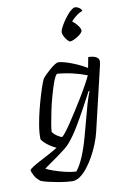

<svg xmlns="http://www.w3.org/2000/svg" viewBox="-163 -862 748 1124"><g transform="rotate(-10 211.0 -300.0)"><path d="M174 200Q163 200 139.5 197.5Q116 195 88.5 190Q61 185 35 179Q9 173 -9 166Q-33 148 -44 127Q-55 106 -57 94Q-54 88 -37.5 77Q-21 66 4.5 52.5Q30 39 59.5 23.5Q89 8 116 -9Q96 -18 77.5 -30.5Q59 -43 47 -55.5Q35 -68 32 -75Q31 -112 38.5 -157Q46 -202 57.5 -247.5Q69 -293 81 -332Q93 -371 102.5 -396Q112 -421 116 -425Q123 -433 135.5 -445.5Q148 -458 163 -470.5Q178 -483 191 -491.5Q204 -500 212 -500Q229 -500 257 -491.5Q285 -483 317.5 -469Q350 -455 379 -437L391 -500Q399 -500 409.5 -498.5Q420 -497 430 -493.5Q440 -490 447 -482.5Q454 -475 454 -463Q454 -462 453 -456Q452 -450 450 -439L361 -62Q353 -28 338.5 8.5Q324 45 305 79Q286 113 264.5 140.5Q243 168 220 184Q197 200 174 200ZM206 148Q229 120 249.5 72Q270 24 288 -41L340 -233Q347 -257 354 -276.5Q361 -296 364 -301L359 -304Q333 -255 305.5 -204.5Q278 -154 250 -107.5Q222 -61 191 -24Q180 -10 158 7.5Q136 25 110.5 43Q85 61 63.5 76Q42 91 30 100Q44 108 75 119Q106 130 142 138.5Q178 147 206 148ZM159 -66Q163 -66 178 -84.5Q193 -103 214 -134Q235 -165 258.5 -202Q282 -239 304.5 -276Q327 -313 344.5 -345Q362 -377 370 -395Q329 -411 283 -421.5Q237 -432 193 -435Q181 -423 169 -389.5Q157 -356 145 -313Q133 -270 124 -227Q115 -184 109.5 -151Q104 -118 104 -106Q112 -92 131.5 -79Q151 -66 159 -66ZM304 -608Q297 -608 287 -619.5Q277 -631 270 -645Q263 -659 263 -669Q263 -679 271 -695Q279 -711 291 -729Q303 -747 316.5 -763.5Q330 -780 343 -790Q356 -800 364 -800Q374 -800 382.5 -795.5Q391 -791 397 -785Q403 -779 403 -772Q386 -766 370 -754Q354 -742 341.5 -729Q329 -716 324 -705L319 -730Q331 -725 345 -712.5Q359 -700 369 -685.5Q379 -671 379 -660Q379 -653 370.5 -644Q362 -635 349 -627Q336 -619 323.5 -613.5Q311 -608 304 -608Z"/></g></svg>

Font: Texturina 12pt ExtraLight
Style: Italic
Weight: 250
Italic angle: -11°
Designer: Guillermo Torres Carreño
Foundry: Omnibus-Type
Version: Version 1.002